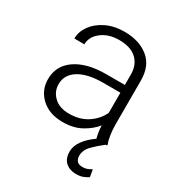

<svg xmlns="http://www.w3.org/2000/svg" viewBox="-176 -650 889 963"><g transform="rotate(30 268.0 -168.0)"><path d="M477.5 180.7Q466.8 188 450 195.1Q433.1 202.1 407.2 202.1Q371.6 202.1 348.1 181.4Q324.7 160.6 324.7 119.1Q324.7 87.4 347.4 55.9Q370.1 24.4 409.2 -2.4Q405.3 -16.1 402.3 -35.2Q399.4 -54.2 398.4 -73.7Q372.1 -40 327.1 -15.1Q282.2 9.8 219.7 9.8Q142.6 9.8 95.9 -33.2Q49.3 -76.2 49.3 -140.6Q49.3 -218.3 113.8 -262.9Q178.2 -307.6 290 -307.6H397.9V-367.2Q397.9 -423.8 363 -456.3Q328.1 -488.8 261.7 -488.8Q200.2 -488.8 160.2 -457.5Q120.1 -426.3 120.1 -382.3L62 -382.8Q62 -422.4 87.4 -457.8Q112.8 -493.2 158.4 -515.6Q204.1 -538.1 264.6 -538.1Q349.1 -538.1 402.8 -495.1Q456.5 -452.1 456.5 -366.2V-110.8Q456.5 -83.5 460.7 -54.2Q464.8 -24.9 472.7 -6.3V0H464.8Q431.6 25.4 404.3 53Q377 80.6 377 114.3Q377 130.9 386 143.1Q395 155.3 418.9 155.3Q436.5 155.3 449.5 149.7Q462.4 144 470.2 139.2ZM226.6 -42.5Q290 -42.5 334.5 -72.8Q378.9 -103 397.9 -146.5V-262.7H298.3Q208.5 -262.7 158.2 -231.4Q107.9 -200.2 107.9 -145.5Q107.9 -102.5 139.6 -72.5Q171.4 -42.5 226.6 -42.5Z"/></g></svg>

Font: Vazirmatn RD FD ExtraLight
Style: Regular
Weight: 200
Designer: Saber Rastikerdar
Foundry: Saber Rastikerdar
Version: Version 33.003